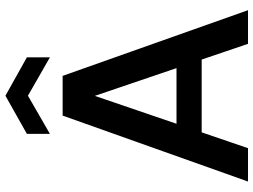

<svg xmlns="http://www.w3.org/2000/svg" viewBox="-136 -820 956 725"><g transform="rotate(-90 342.5 -458.0)"><path d="M19 0 268 -700H418L666 0H539L343 -577H342L145 0ZM134 -175 166 -270H511L543 -175ZM199 -748V-835L343 -916L488 -835V-748L343 -831Z"/></g></svg>

Font: DM Sans 28pt SemiBold
Style: Regular
Weight: 600
Version: Version 4.004;gftools[0.9.30]